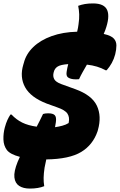

<svg xmlns="http://www.w3.org/2000/svg" viewBox="-41 -905 699 1120"><path d="M210 -240Q216 -242 223 -243Q230 -244 240 -244Q268 -244 278.5 -233Q289 -222 285 -193Q283 -180 280 -163Q301 -166 322 -171.5Q343 -177 359 -187L360 -191Q366 -221 352.5 -242Q339 -263 292 -279L231 -301Q138 -337 105.5 -396Q73 -455 95 -528L98 -538Q111 -590 153 -630.5Q195 -671 260.5 -694.5Q326 -718 409 -720Q415 -744 417 -763Q422 -796 421 -821.5Q420 -847 415 -871Q434 -878 454.5 -881.5Q475 -885 502 -885Q568 -885 584.5 -845.5Q601 -806 573 -729Q569 -718 564 -707Q609 -697 624 -679Q638 -663 638 -639.5Q638 -616 631 -588Q624 -561 611 -537.5Q598 -514 581 -495H575Q529 -521 466 -528Q454 -507 442 -486Q430 -465 420 -443Q402 -441 386 -443Q364 -446 354 -455Q344 -464 348 -488Q351 -508 357 -531Q313 -528 295.5 -517Q278 -506 273 -486L271 -478Q267 -459 275.5 -443Q284 -427 315 -415L398 -385Q495 -350 524 -288.5Q553 -227 530 -146L528 -139Q501 -60 432.5 -18.5Q364 23 229 25Q223 51 219 73Q214 106 213.5 131.5Q213 157 217 181Q183 195 133 195Q95 195 71 179.5Q47 164 43 130Q39 96 62 39Q68 24 75 10Q18 -5 -1 -30Q-20 -56 -21 -91.5Q-22 -127 -13 -161Q-6 -187 2 -204.5Q10 -222 20 -237H26Q54 -207 88.5 -190Q123 -173 173 -166Q182 -184 191.5 -202Q201 -220 210 -240Z"/></svg>

Font: Recursive Mn Csl St XBk
Style: Italic
Weight: 1000
Italic angle: -15°
Monospace: yes
Version: Version 1.079;hotconv 1.0.112;makeotfexe 2.5.65598; ttfautoh